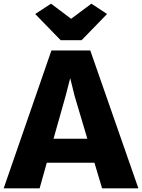

<svg xmlns="http://www.w3.org/2000/svg" viewBox="-29 -1022 771 1042"><path d="M186 0H-9L250 -748H461L722 0H525L483.5 -139H225ZM327 -501 261.5 -269H445L376 -501L352 -598ZM300 -804 162 -946 248 -1002 357 -920 467 -1002 552 -946 414 -804Z"/></svg>

Font: Merriweather Sans Black
Style: Regular
Weight: 900
Designer: Eben Sorkin
Foundry: Eben Sorkin
Version: Version 1.008; ttfautohint (v1.7.19-72a1) -l 8 -r 50 -G 200 